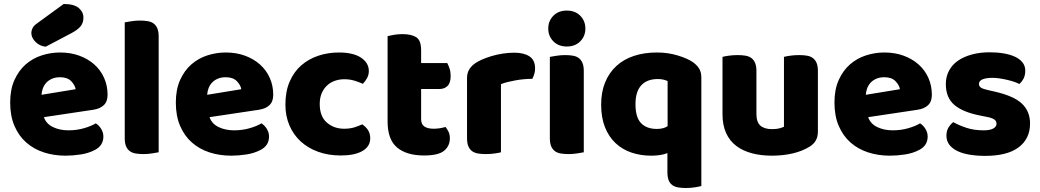

<svg xmlns="http://www.w3.org/2000/svg" viewBox="-20 -764 5211 962"><path d="M309 16Q250 16 199.5 -0.5Q149 -17 111.5 -50Q74 -83 52.5 -133Q31 -183 31 -250Q31 -316 52.5 -363.5Q74 -411 109 -441.5Q144 -472 189 -486.5Q234 -501 281 -501Q334 -501 377.5 -485Q421 -469 452.5 -441Q484 -413 501.5 -374Q519 -335 519 -289Q519 -255 500 -237Q481 -219 447 -214L200 -177Q211 -144 245 -127.5Q279 -111 323 -111Q364 -111 400.5 -121.5Q437 -132 460 -146Q476 -136 487 -118Q498 -100 498 -80Q498 -35 456 -13Q424 4 384 10Q344 16 309 16ZM281 -377Q257 -377 239.5 -369Q222 -361 211 -348.5Q200 -336 194.5 -320.5Q189 -305 188 -289L359 -317Q356 -337 337 -357Q318 -377 281 -377ZM299 -744Q351 -744 374.5 -724Q398 -704 398 -676Q398 -650 384 -632.5Q370 -615 338 -598L209 -530Q179 -533 158 -554Q137 -575 137 -599Q137 -611 143 -623Q149 -635 163 -645Z M775 -1Q764 1 742.5 4.5Q721 8 699 8Q677 8 659.5 5Q642 2 630 -7Q618 -16 611.5 -31.5Q605 -47 605 -72V-652Q616 -654 637.5 -657.5Q659 -661 681 -661Q703 -661 720.5 -658Q738 -655 750 -646Q762 -637 768.5 -621.5Q775 -606 775 -581Z M1139 16Q1080 16 1029.5 -0.5Q979 -17 941.5 -50Q904 -83 882.5 -133Q861 -183 861 -250Q861 -316 882.5 -363.5Q904 -411 939 -441.5Q974 -472 1019 -486.5Q1064 -501 1111 -501Q1164 -501 1207.5 -485Q1251 -469 1282.5 -441Q1314 -413 1331.5 -374Q1349 -335 1349 -289Q1349 -255 1330 -237Q1311 -219 1277 -214L1030 -177Q1041 -144 1075 -127.5Q1109 -111 1153 -111Q1194 -111 1230.5 -121.5Q1267 -132 1290 -146Q1306 -136 1317 -118Q1328 -100 1328 -80Q1328 -35 1286 -13Q1254 4 1214 10Q1174 16 1139 16ZM1111 -377Q1087 -377 1069.5 -369Q1052 -361 1041 -348.5Q1030 -336 1024.5 -320.5Q1019 -305 1018 -289L1189 -317Q1186 -337 1167 -357Q1148 -377 1111 -377Z M1705 -367Q1680 -367 1657.5 -359Q1635 -351 1618.5 -335.5Q1602 -320 1592 -297Q1582 -274 1582 -243Q1582 -181 1617.5 -150Q1653 -119 1704 -119Q1734 -119 1756 -126Q1778 -133 1795 -141Q1815 -127 1825 -110.5Q1835 -94 1835 -71Q1835 -30 1796 -7.5Q1757 15 1688 15Q1625 15 1574 -3.5Q1523 -22 1486.5 -55.5Q1450 -89 1430 -136Q1410 -183 1410 -240Q1410 -306 1431.5 -355.5Q1453 -405 1490 -437Q1527 -469 1575.5 -485Q1624 -501 1678 -501Q1750 -501 1789 -475Q1828 -449 1828 -408Q1828 -389 1819 -372.5Q1810 -356 1798 -344Q1781 -352 1757 -359.5Q1733 -367 1705 -367Z M2090 -167Q2090 -141 2106.5 -130Q2123 -119 2153 -119Q2168 -119 2184 -121.5Q2200 -124 2212 -128Q2221 -117 2227.5 -103.5Q2234 -90 2234 -71Q2234 -33 2205.5 -9Q2177 15 2105 15Q2017 15 1969.5 -25Q1922 -65 1922 -155V-583Q1933 -586 1953.5 -589.5Q1974 -593 1997 -593Q2041 -593 2065.5 -577.5Q2090 -562 2090 -512V-448H2221Q2227 -437 2232.5 -420.5Q2238 -404 2238 -384Q2238 -349 2222.5 -333.5Q2207 -318 2181 -318H2090Z M2490 -1Q2480 2 2458.5 5Q2437 8 2414 8Q2392 8 2374.5 5Q2357 2 2345 -7Q2333 -16 2326.5 -31.5Q2320 -47 2320 -72V-372Q2320 -395 2328.5 -411.5Q2337 -428 2353 -441Q2369 -454 2392.5 -464.5Q2416 -475 2443 -483Q2470 -491 2499 -495.5Q2528 -500 2557 -500Q2605 -500 2633 -481.5Q2661 -463 2661 -421Q2661 -407 2657 -393.5Q2653 -380 2647 -369Q2626 -369 2604 -367Q2582 -365 2561 -361Q2540 -357 2521.5 -352.5Q2503 -348 2490 -342Z M2727 -621Q2727 -659 2752.5 -685Q2778 -711 2820 -711Q2862 -711 2887.5 -685Q2913 -659 2913 -621Q2913 -583 2887.5 -557Q2862 -531 2820 -531Q2778 -531 2752.5 -557Q2727 -583 2727 -621ZM2905 -1Q2894 1 2872.5 4.5Q2851 8 2829 8Q2807 8 2789.5 5Q2772 2 2760 -7Q2748 -16 2741.5 -31.5Q2735 -47 2735 -72V-479Q2746 -481 2767.5 -484.5Q2789 -488 2811 -488Q2833 -488 2850.5 -485Q2868 -482 2880 -473Q2892 -464 2898.5 -448.5Q2905 -433 2905 -408Z M3243 16Q3190 16 3144 0.5Q3098 -15 3064 -47Q3030 -79 3011 -127Q2992 -175 2992 -240Q2992 -303 3012 -351.5Q3032 -400 3068.5 -433.5Q3105 -467 3156.5 -484Q3208 -501 3271 -501Q3327 -501 3376 -486Q3425 -471 3451 -453Q3471 -439 3482.5 -421Q3494 -403 3494 -376V168Q3484 171 3462 174.5Q3440 178 3417 178Q3395 178 3377.5 175Q3360 172 3348 163Q3336 154 3330 138.5Q3324 123 3324 98V3Q3307 10 3286 13Q3265 16 3243 16ZM3325 -358Q3316 -362 3304 -365Q3292 -368 3276 -368Q3222 -368 3193 -336.5Q3164 -305 3164 -242Q3164 -176 3192 -147Q3220 -118 3271 -118Q3305 -118 3325 -132Z M3600 -479Q3610 -482 3631.5 -485Q3653 -488 3676 -488Q3698 -488 3715.5 -485Q3733 -482 3745 -473Q3757 -464 3763.5 -448.5Q3770 -433 3770 -408V-193Q3770 -152 3790 -134.5Q3810 -117 3848 -117Q3871 -117 3885.5 -121Q3900 -125 3908 -129V-479Q3918 -482 3939.5 -485Q3961 -488 3984 -488Q4006 -488 4023.5 -485Q4041 -482 4053 -473Q4065 -464 4071.5 -448.5Q4078 -433 4078 -408V-104Q4078 -54 4036 -29Q4001 -7 3952.5 4.5Q3904 16 3847 16Q3793 16 3747.5 4Q3702 -8 3669 -33Q3636 -58 3618 -97.5Q3600 -137 3600 -193Z M4439 16Q4380 16 4329.5 -0.5Q4279 -17 4241.5 -50Q4204 -83 4182.5 -133Q4161 -183 4161 -250Q4161 -316 4182.5 -363.5Q4204 -411 4239 -441.5Q4274 -472 4319 -486.5Q4364 -501 4411 -501Q4464 -501 4507.5 -485Q4551 -469 4582.5 -441Q4614 -413 4631.5 -374Q4649 -335 4649 -289Q4649 -255 4630 -237Q4611 -219 4577 -214L4330 -177Q4341 -144 4375 -127.5Q4409 -111 4453 -111Q4494 -111 4530.5 -121.5Q4567 -132 4590 -146Q4606 -136 4617 -118Q4628 -100 4628 -80Q4628 -35 4586 -13Q4554 4 4514 10Q4474 16 4439 16ZM4411 -377Q4387 -377 4369.5 -369Q4352 -361 4341 -348.5Q4330 -336 4324.5 -320.5Q4319 -305 4318 -289L4489 -317Q4486 -337 4467 -357Q4448 -377 4411 -377Z M5141 -145Q5141 -69 5084 -26Q5027 17 4916 17Q4874 17 4838 11Q4802 5 4776.5 -7.5Q4751 -20 4736.5 -39Q4722 -58 4722 -84Q4722 -108 4732 -124.5Q4742 -141 4756 -152Q4785 -136 4822.5 -123.5Q4860 -111 4909 -111Q4940 -111 4956.5 -120Q4973 -129 4973 -144Q4973 -158 4961 -166Q4949 -174 4921 -179L4891 -185Q4804 -202 4761.5 -238.5Q4719 -275 4719 -343Q4719 -380 4735 -410Q4751 -440 4780 -460Q4809 -480 4849.5 -491Q4890 -502 4939 -502Q4976 -502 5008.5 -496.5Q5041 -491 5065 -480Q5089 -469 5103 -451.5Q5117 -434 5117 -410Q5117 -387 5108.5 -370.5Q5100 -354 5087 -343Q5079 -348 5063 -353.5Q5047 -359 5028 -363.5Q5009 -368 4989.5 -371Q4970 -374 4954 -374Q4921 -374 4903 -366.5Q4885 -359 4885 -343Q4885 -332 4895 -325Q4905 -318 4933 -312L4964 -305Q5060 -283 5100.5 -244.5Q5141 -206 5141 -145Z"/></svg>

Font: BALOOCHETTANREGULAR
Style: Book
Weight: 400
Designer: Maithili Shingre and Ek Type
Foundry: Ek Type
Version: Version 1.100;PS 1.000;hotconv 1.0.88;makeotf.lib2.5.647800;